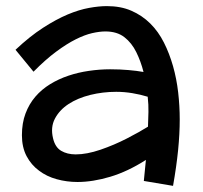

<svg xmlns="http://www.w3.org/2000/svg" viewBox="-20 -562 664 629"><path d="M546.9 46.9 451.2 30.8 458 -38.1Q398.4 0 341.1 17.1Q283.7 34.2 233.9 34.2Q198.7 34.2 165.8 25.1Q132.8 16.1 107.9 -2.9Q82.5 -21.5 67.1 -50.5Q51.8 -79.6 51.8 -119.1Q51.8 -158.7 63.5 -189.9Q75.2 -221.2 95.7 -245.1Q116.2 -269 144 -286.1Q171.9 -303.2 204.1 -314Q235.8 -324.7 271 -329.8Q306.2 -335 340.8 -335Q373 -335 400.9 -332.5Q428.7 -330.1 450.2 -326.2Q441.4 -360.8 426.5 -391.1Q411.6 -421.4 387.5 -440.2Q363.3 -459 325.2 -459Q306.2 -459 281.7 -453.4Q257.3 -447.8 228 -433.1Q198.7 -418.5 164.1 -392.8Q129.4 -367.2 89.8 -327.1L30.8 -398.9Q77.6 -442.9 120.6 -470.7Q163.6 -498.5 201.7 -514.6Q239.3 -530.3 271.7 -536.1Q304.2 -542 330.1 -542Q375.5 -542 410.2 -526.9Q445.3 -511.7 472.2 -485.1Q499 -458.5 517.1 -422.4Q534.7 -387.7 546.9 -345.2Q558.6 -303.7 563.7 -259.3Q568.8 -214.8 568.8 -170.9Q568.8 -124 563.5 -70.3Q558.1 -16.6 546.9 46.9ZM464.8 -147Q465.8 -171.4 466.3 -195.3Q466.8 -219.2 463.9 -245.1Q439.9 -252.4 413.6 -256.8Q387.2 -261.2 360.8 -261.2Q316.9 -261.2 275.6 -251Q234.4 -240.7 204.6 -221.2Q174.8 -201.7 159.9 -173.3Q145 -145 153.8 -108.9Q160.6 -79.6 180.4 -67.9Q200.2 -56.2 228 -56.2Q264.2 -56.2 309.1 -71.5Q354 -86.9 395.8 -108.4Q437.5 -129.9 464.8 -147Z"/></svg>

Font: Preahvihear
Style: Regular
Weight: 400
Designer: Danh Hong
Version: Version 8.002; ttfautohint (v1.8.3)